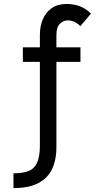

<svg xmlns="http://www.w3.org/2000/svg" viewBox="-20 -732 522 970"><path d="M48 218.5V143.5Q95.5 143.5 124.8 131.8Q154 120 167.8 89.2Q181.5 58.5 181.5 2V-419.5H95.5V-493H181.5V-556Q181.5 -599.5 196.5 -634.8Q211.5 -670 241.5 -691Q271.5 -712 316.5 -712Q392 -712 439.5 -663L386 -600Q357 -629 323 -629Q300 -629 282.5 -612Q265 -595 265 -556V-493H386.5V-419.5H265V10Q265 115.5 210.8 167Q156.5 218.5 48 218.5Z"/></svg>

Font: Acari Sans Neue SemiBold
Style: Regular
Weight: 600
Designer: Alfredo Marco Pradil (font), Cristiano Sobral (main changes)
Foundry: Hanken Design Co. (font), Cristiano Sobral (main changes)
Version: Version 2.459;March 19, 2022;FontCreator 14.0.0.2808 64-bit;